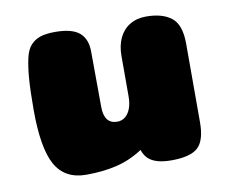

<svg xmlns="http://www.w3.org/2000/svg" viewBox="-60 -552 745 627"><g transform="rotate(-10 312.5 -238.5)"><path d="M265 -211Q265 -154 309 -154Q324 -154 335.5 -163.5Q347 -173 353 -190Q359 -207 359 -229V-363Q359 -397 371 -422.5Q383 -448 406 -462Q429 -476 460 -476Q514 -476 544 -452.5Q574 -429 574 -366V-106Q574 -45 549 -22Q524 1 461 1Q434 1 415 -4.5Q396 -10 384.5 -21Q373 -32 367 -50Q326 -23 280.5 -12Q235 -1 179 -1Q108 -1 77 -56.5Q46 -112 46 -239Q46 -302 49 -341.5Q52 -381 58.5 -409.5Q65 -438 78.5 -452Q92 -466 110.5 -472Q129 -478 159 -478Q215 -478 239.5 -457Q264 -436 264 -394Z"/></g></svg>

Font: Coiny 2.0
Style: Regular
Weight: 400
Version: Version 1.001 July 11, 2018